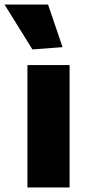

<svg xmlns="http://www.w3.org/2000/svg" viewBox="-67 -827 380 847"><path d="M54 -540H240V0H54ZM76 -609 -47 -807H145L209 -619Z"/></svg>

Font: Encode Sans Narrow
Style: ExtraBold
Weight: 800
Designer: Pablo Impallari, Andres Torresi
Foundry: Pablo Impallari, Andres Torresi
Version: Version 1.000; ttfautohint (v1.00) -l 8 -r 50 -G 200 -x 14 -